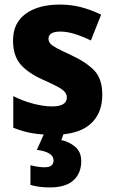

<svg xmlns="http://www.w3.org/2000/svg" viewBox="-20 -579 501 839"><path d="M427 -165Q427 -82 374 -36Q321 10 213 10Q162 10 120.5 3Q79 -4 38 -21V-159Q79 -138 125 -126Q171 -114 207 -114Q272 -114 272 -153Q272 -165 264.5 -175.5Q257 -186 234.5 -198.5Q212 -211 167 -231Q102 -260 69.5 -298Q37 -336 37 -402Q37 -479 92.5 -519Q148 -559 241 -559Q290 -559 333 -548Q376 -537 422 -515L377 -402Q343 -419 308.5 -430Q274 -441 244 -441Q192 -441 192 -410Q192 -398 199.5 -389Q207 -380 228.5 -368.5Q250 -357 293 -337Q356 -308 391.5 -271.5Q427 -235 427 -165ZM335 125Q335 178 301 209Q267 240 198 240Q172 240 150.5 237Q129 234 113 229V143Q128 147 144.5 149.5Q161 152 175 152Q214 152 214 122Q214 85 141 76L175 0H260L248 33Q282 40 308.5 62.5Q335 85 335 125Z"/></svg>

Font: Noto Sans Arabic SemCond ExtBd
Style: Regular
Weight: 800
Width: 4
Designer: Monotype Design Team, Nadine Chahine, Nizar Qandah and Khaled Hosny
Foundry: Monotype Imaging Inc.
Version: Version 2.012; ttfautohint (v1.8.4.7-5d5b)